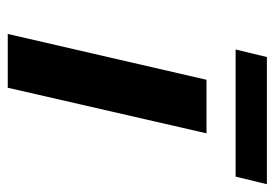

<svg xmlns="http://www.w3.org/2000/svg" viewBox="-124 -568 692 483"><g transform="rotate(90 221.5 -326.0)"><path d="M423.8 -573.2H104L123 -651.9H442.9ZM200.2 0H64.9L180.2 -500H314.9Z"/></g></svg>

Font: Perun
Style: Bold Italic
Weight: 700
Italic angle: -12°
Foundry: Copyright (c) Stefan Peev, Context Ltd, 2016
Version: Version 001.000